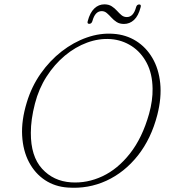

<svg xmlns="http://www.w3.org/2000/svg" viewBox="-20 -872 798 906"><path d="M515 -712.5Q574.5 -708.5 622 -678.8Q669.5 -649 699.2 -598.2Q729 -547.5 736 -479.5Q743 -411.5 722.5 -330.5Q693.5 -217.5 630.5 -138Q567.5 -58.5 482 -19.2Q396.5 20 300 13Q239.5 9 192.2 -22.2Q145 -53.5 116.8 -107Q88.5 -160.5 84.5 -232.2Q80.5 -304 106.5 -389Q129 -463.5 172 -524.8Q215 -586 271 -629.5Q327 -673 389.8 -695Q452.5 -717 515 -712.5ZM315.5 -11.5Q391 -6.5 463.2 -40.2Q535.5 -74 593.5 -147.8Q651.5 -221.5 683.5 -335Q701 -398 700 -454Q699 -524.5 672.2 -575.2Q645.5 -626 600.8 -654.8Q556 -683.5 502.5 -687.5Q447 -691.5 391.2 -671Q335.5 -650.5 286.2 -609.5Q237 -568.5 200 -511Q163 -453.5 145 -383.5Q135 -345 130.2 -310.5Q125.5 -276 125.5 -245.5Q125 -134.5 178.5 -75.8Q232 -17 315.5 -11.5ZM565 -759Q544.5 -759 530.5 -768Q516.5 -777 505.8 -789Q495 -801 484.2 -810.2Q473.5 -819.5 460 -819.5Q428.5 -819.5 416 -772.5Q412 -759.5 401 -759.5Q390 -759.5 394 -772.5Q404.5 -812.5 425 -832Q445.5 -851.5 472.5 -851.5Q493 -851.5 507 -842.5Q521 -833.5 531.8 -821.5Q542.5 -809.5 553.2 -800.5Q564 -791.5 578.5 -791.5Q609.5 -791.5 622 -837.5Q625.5 -851 637 -851Q647.5 -851 643.5 -837.5Q633 -797 612.5 -778Q592 -759 565 -759Z"/></svg>

Font: Fraunces 9pt Soft Thin
Style: Italic
Weight: 100
Italic angle: -16°
Version: Version 1.000;[b76b70a41]